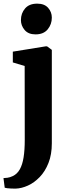

<svg xmlns="http://www.w3.org/2000/svg" viewBox="-38 -816 391 1078"><path d="M49.5 243Q37 243 24.5 242.5Q12 242 2.5 240.8Q-7 239.5 -11.5 238L-18.5 184Q-10.5 184 4 182Q18.5 180 34 172.5Q58.5 161 73.2 134.8Q88 108.5 94.5 67.2Q101 26 101 -30.5L100.5 -445.5L34 -465.5V-526L219.5 -556H226L253 -536V-11.5Q253 51.5 234.2 99Q215.5 146.5 184.8 178.2Q154 210 118.5 226Q83 242 49.5 243ZM161 -623Q121 -623 100.2 -647.8Q79.5 -672.5 79.5 -703Q79.5 -741.5 102.8 -768.5Q126 -795.5 170.5 -795.5H171.5Q211.5 -795.5 232.2 -772Q253 -748.5 253 -717Q253 -679.5 229.8 -651.2Q206.5 -623 162 -623Z"/></svg>

Font: Merriweather 48pt ExtraBold
Style: Regular
Weight: 800
Version: Version 2.100